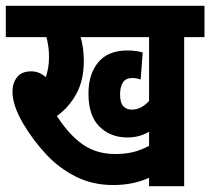

<svg xmlns="http://www.w3.org/2000/svg" viewBox="-20 -642 725 662"><path d="M615 -514V0H494V-29Q465 -16 434.5 -10Q404 -4 370 -4Q300 -4 242.5 -32.5Q185 -61 140 -109Q95 -157 61 -214Q23 -278 23 -326Q23 -355 38.5 -375.5Q54 -396 88 -396Q115 -396 138 -376Q143 -391 146 -408Q149 -425 149 -445Q149 -482 140 -514H0V-622H685V-514ZM434 -264Q467 -264 494 -294V-514H258Q263 -497 266 -476.5Q269 -456 269 -432Q269 -365 243 -318Q217 -271 176 -242Q219 -176 266 -143.5Q313 -111 377 -111Q410 -111 436.5 -117Q463 -123 494 -139V-188Q461 -168 419 -168Q361 -168 323 -205.5Q285 -243 285 -319Q285 -387 319 -427.5Q353 -468 419 -468Q449 -468 472 -461L465 -368Q450 -373 436 -373Q414 -373 404 -358Q394 -343 394 -317Q394 -287 405.5 -275.5Q417 -264 434 -264Z"/></svg>

Font: Noto Sans Devanagari UI ExtraCondensed
Style: Bold
Weight: 700
Width: 2
Designer: Jelle Bosma - Monotype Design Team
Foundry: Monotype Imaging Inc.
Version: Version 2.004